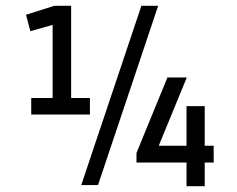

<svg xmlns="http://www.w3.org/2000/svg" viewBox="-20 -640 820 664"><path d="M162 -554 85 -532 70 -589 168 -620H226V-301H291V-244H88V-301H162ZM625 -136V-273H688V-136H719V-78H688V4H625V-78H452V-111L559 -372H626L529 -136ZM261 0 469 -620H527L319 0Z"/></svg>

Font: Imprima
Style: Regular
Weight: 400
Version: Version 1.001